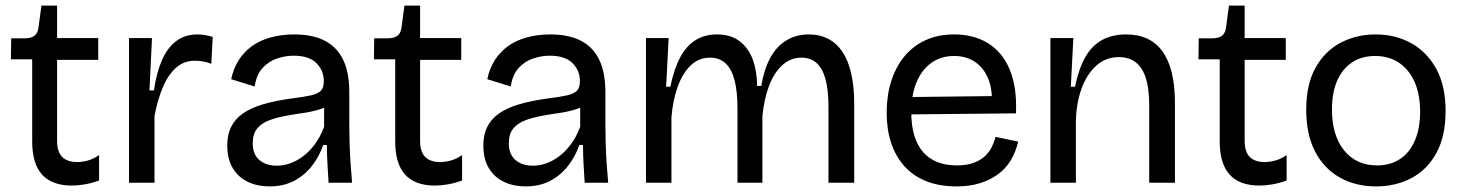

<svg xmlns="http://www.w3.org/2000/svg" viewBox="-20 -653 5234 686"><path d="M237 10Q166 10 130.5 -29Q95 -68 95 -148V-441H19L20 -516H66Q92 -516 104 -526Q116 -536 118 -558L128 -633H184V-517H331V-439H184V-150Q184 -110 202.5 -92Q221 -74 255 -74Q274 -74 294 -79.5Q314 -85 334 -99V-8Q306 2 281.5 6Q257 10 237 10Z M441 0V-276V-517H523L514 -330H530Q539 -392 558 -436.5Q577 -481 608.5 -505.5Q640 -530 686 -530Q697 -530 710.5 -528Q724 -526 740 -521L735 -425Q720 -431 705 -433.5Q690 -436 676 -436Q637 -436 608.5 -410.5Q580 -385 561.5 -340.5Q543 -296 532 -239V0Z M943 13Q900 13 866 -3Q832 -19 812 -51.5Q792 -84 792 -134Q792 -172 806 -200Q820 -228 848.5 -248Q877 -268 922 -281Q967 -294 1028 -302Q1068 -307 1092 -312.5Q1116 -318 1126.5 -329Q1137 -340 1137 -363Q1137 -401 1110.5 -427.5Q1084 -454 1029 -454Q1000 -454 970 -444Q940 -434 918 -410Q896 -386 890 -344L806 -370Q814 -408 832.5 -437.5Q851 -467 880 -488Q909 -509 947.5 -519.5Q986 -530 1031 -530Q1096 -530 1139.5 -508Q1183 -486 1205.5 -440.5Q1228 -395 1228 -324V-212Q1228 -179 1229 -142.5Q1230 -106 1232.5 -69.5Q1235 -33 1238 0H1154Q1152 -34 1150 -67Q1148 -100 1148 -135H1135Q1121 -95 1095.5 -61.5Q1070 -28 1032 -7.5Q994 13 943 13ZM969 -61Q992 -61 1015.5 -69Q1039 -77 1062 -94Q1085 -111 1104.5 -137Q1124 -163 1138 -200V-290L1165 -287Q1149 -271 1122.5 -262.5Q1096 -254 1064.5 -249.5Q1033 -245 1000.5 -239Q968 -233 941.5 -223Q915 -213 899 -194Q883 -175 883 -141Q883 -102 906.5 -81.5Q930 -61 969 -61Z M1534 10Q1463 10 1427.5 -29Q1392 -68 1392 -148V-441H1316L1317 -516H1363Q1389 -516 1401 -526Q1413 -536 1415 -558L1425 -633H1481V-517H1628V-439H1481V-150Q1481 -110 1499.5 -92Q1518 -74 1552 -74Q1571 -74 1591 -79.5Q1611 -85 1631 -99V-8Q1603 2 1578.5 6Q1554 10 1534 10Z M1858 13Q1815 13 1781 -3Q1747 -19 1727 -51.5Q1707 -84 1707 -134Q1707 -172 1721 -200Q1735 -228 1763.5 -248Q1792 -268 1837 -281Q1882 -294 1943 -302Q1983 -307 2007 -312.5Q2031 -318 2041.5 -329Q2052 -340 2052 -363Q2052 -401 2025.5 -427.5Q1999 -454 1944 -454Q1915 -454 1885 -444Q1855 -434 1833 -410Q1811 -386 1805 -344L1721 -370Q1729 -408 1747.5 -437.5Q1766 -467 1795 -488Q1824 -509 1862.5 -519.5Q1901 -530 1946 -530Q2011 -530 2054.5 -508Q2098 -486 2120.5 -440.5Q2143 -395 2143 -324V-212Q2143 -179 2144 -142.5Q2145 -106 2147.5 -69.5Q2150 -33 2153 0H2069Q2067 -34 2065 -67Q2063 -100 2063 -135H2050Q2036 -95 2010.5 -61.5Q1985 -28 1947 -7.5Q1909 13 1858 13ZM1884 -61Q1907 -61 1930.5 -69Q1954 -77 1977 -94Q2000 -111 2019.5 -137Q2039 -163 2053 -200V-290L2080 -287Q2064 -271 2037.5 -262.5Q2011 -254 1979.5 -249.5Q1948 -245 1915.5 -239Q1883 -233 1856.5 -223Q1830 -213 1814 -194Q1798 -175 1798 -141Q1798 -102 1821.5 -81.5Q1845 -61 1884 -61Z M2288 0V-309V-517H2369L2360 -343H2375Q2388 -406 2410 -447.5Q2432 -489 2465 -509.5Q2498 -530 2541 -530Q2591 -530 2623 -505.5Q2655 -481 2670 -439Q2685 -397 2685 -346H2700Q2710 -406 2732.5 -447Q2755 -488 2790 -509Q2825 -530 2870 -530Q2909 -530 2939.5 -514Q2970 -498 2990.5 -467Q3011 -436 3021.5 -389.5Q3032 -343 3032 -283V0H2940V-272Q2940 -331 2929.5 -370Q2919 -409 2897.5 -428Q2876 -447 2843 -447Q2805 -447 2775.5 -420.5Q2746 -394 2728 -347Q2710 -300 2704 -238V0H2615V-264Q2615 -326 2604.5 -366.5Q2594 -407 2572 -427Q2550 -447 2517 -447Q2477 -447 2448 -419.5Q2419 -392 2401.5 -343.5Q2384 -295 2379 -234V0Z M3398 13Q3336 13 3289.5 -5.5Q3243 -24 3211.5 -59Q3180 -94 3164 -142.5Q3148 -191 3148 -250Q3148 -311 3164 -362Q3180 -413 3210.5 -450.5Q3241 -488 3286 -509Q3331 -530 3389 -530Q3441 -530 3483 -512.5Q3525 -495 3554.5 -460Q3584 -425 3598.5 -372Q3613 -319 3610 -248L3205 -244V-306L3553 -310L3523 -268Q3528 -329 3511.5 -370Q3495 -411 3463.5 -432Q3432 -453 3389 -453Q3343 -453 3308.5 -429Q3274 -405 3255 -360Q3236 -315 3236 -252Q3236 -159 3277.5 -110.5Q3319 -62 3399 -62Q3432 -62 3455.5 -70Q3479 -78 3495.5 -92Q3512 -106 3522 -125Q3532 -144 3537 -164L3618 -147Q3609 -110 3591.5 -80.5Q3574 -51 3546 -30.5Q3518 -10 3481.5 1.5Q3445 13 3398 13Z M3733 0V-312V-517H3815L3806 -343H3821Q3834 -407 3857.5 -448.5Q3881 -490 3917.5 -510Q3954 -530 4004 -530Q4090 -530 4134 -468.5Q4178 -407 4178 -284V0H4086V-277Q4086 -365 4059 -407Q4032 -449 3978 -449Q3931 -449 3897 -418.5Q3863 -388 3844.5 -337Q3826 -286 3824 -223V0Z M4480 10Q4409 10 4373.5 -29Q4338 -68 4338 -148V-441H4262L4263 -516H4309Q4335 -516 4347 -526Q4359 -536 4361 -558L4371 -633H4427V-517H4574V-439H4427V-150Q4427 -110 4445.5 -92Q4464 -74 4498 -74Q4517 -74 4537 -79.5Q4557 -85 4577 -99V-8Q4549 2 4524.5 6Q4500 10 4480 10Z M4897 13Q4823 13 4766.5 -19Q4710 -51 4678.5 -112Q4647 -173 4647 -261Q4647 -351 4680 -410.5Q4713 -470 4769.5 -500Q4826 -530 4895 -530Q4966 -530 5022.5 -498.5Q5079 -467 5112 -406.5Q5145 -346 5145 -257Q5145 -167 5112.5 -107Q5080 -47 5023.5 -17Q4967 13 4897 13ZM4900 -62Q4948 -62 4982.5 -85Q5017 -108 5035.5 -151.5Q5054 -195 5054 -254Q5054 -315 5034.5 -359.5Q5015 -404 4979 -428.5Q4943 -453 4893 -453Q4846 -453 4811.5 -430.5Q4777 -408 4758 -365.5Q4739 -323 4739 -262Q4739 -169 4782.5 -115.5Q4826 -62 4900 -62Z"/></svg>

Font: Bricolage Grotesque 24pt
Style: Regular
Weight: 400
Designer: Mathieu Triay
Foundry: Atelier Triay
Version: Version 1.001;gftools[0.9.33.dev8+g029e19f]